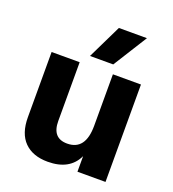

<svg xmlns="http://www.w3.org/2000/svg" viewBox="-134 -833 847 939"><g transform="rotate(20 290.0 -363.0)"><path d="M520 0H374V-81Q334 4 220 4Q142 4 98.5 -39.5Q55 -83 55 -168V-507H201V-201Q201 -112 279 -112Q374 -112 374 -239V-507H520ZM359 -553H238L324 -730H470Z"/></g></svg>

Font: Hind Guntur
Style: Bold
Weight: 700
Designer: Manushi Parikh, Hitesh Malaviya
Foundry: Indian Type Foundry
Version: Version 1.002;PS 1.0;hotconv 1.0.86;makeotf.lib2.5.63406; tt